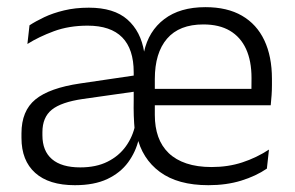

<svg xmlns="http://www.w3.org/2000/svg" viewBox="-20 -520 844 550"><path d="M577 10.5Q489.5 10.5 438 -27.5Q386.5 -65.5 372 -132L366 -145Q364 -167 363.2 -188.8Q362.5 -210.5 363 -233V-313Q363 -379.5 330 -413Q297 -446.5 231 -446.5Q177.5 -446.5 134.2 -430.5Q91 -414.5 58.5 -394L64.5 -447.5Q82 -459 106.8 -470.8Q131.5 -482.5 163.5 -490.2Q195.5 -498 234.5 -498Q306.5 -498 345 -464Q383.5 -430 393 -371H392.5Q405.5 -431 450.5 -465.2Q495.5 -499.5 568.5 -499.5Q631 -499.5 673.2 -475Q715.5 -450.5 737.2 -404.5Q759 -358.5 759 -294V-276.5Q759 -262 758 -247.5Q757 -233 755.5 -218.5H699.5Q700 -240.5 700.2 -260Q700.5 -279.5 700.5 -296.5Q700.5 -345.5 684.8 -379.8Q669 -414 638.5 -432Q608 -450 562.5 -450Q493.5 -450 458.5 -409.2Q423.5 -368.5 423.5 -293.5V-244V-236.5V-190.5Q423.5 -156 433.2 -128.5Q443 -101 463.2 -81.5Q483.5 -62 514.2 -51.8Q545 -41.5 586 -41.5Q633.5 -41.5 674 -54.8Q714.5 -68 750.5 -91.5L744.5 -37Q713 -15.5 670.8 -2.5Q628.5 10.5 577 10.5ZM194.5 10.5Q120 10.5 80.8 -24.8Q41.5 -60 41.5 -125V-138Q41.5 -202.5 81.5 -235.2Q121.5 -268 210 -281L373 -305L376 -259L217.5 -236.5Q155.5 -227.5 128.5 -205.8Q101.5 -184 101.5 -141.5V-132.5Q101.5 -87.5 129 -64Q156.5 -40.5 210 -40.5Q255.5 -40.5 288 -56.8Q320.5 -73 340.5 -100.8Q360.5 -128.5 367.5 -163L389 -121.5H377.5Q369 -85 347 -55Q325 -25 287.5 -7.2Q250 10.5 194.5 10.5ZM394.5 -218.5V-265.5H741.5V-218.5Z"/></svg>

Font: Anek Tamil Light
Style: Regular
Weight: 300
Designer: Aadarsh Rajan (Tamil), Yesha Goshar (Latin)
Foundry: Ek Type
Version: Version 1.003